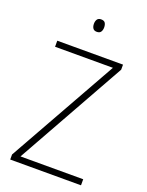

<svg xmlns="http://www.w3.org/2000/svg" viewBox="-167 -991 820 1073"><g transform="rotate(20 243.5 -455.0)"><path d="M454 0H33V-30L397 -678H53V-714H444V-684L81 -36H454ZM243 -910Q261 -910 267.5 -899.5Q274 -889 274 -873Q274 -857 267 -846.5Q260 -836 243 -836Q227 -836 220 -846.5Q213 -857 213 -873Q213 -889 220 -899.5Q227 -910 243 -910Z"/></g></svg>

Font: Noto Sans Telugu SemiCondensed ExtraLight
Style: Regular
Weight: 200
Width: 4
Designer: Jelle Bosma - Monotype Design Team
Foundry: Monotype Imaging Inc.
Version: Version 2.005; ttfautohint (v1.8.4.7-5d5b)